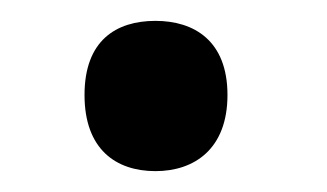

<svg xmlns="http://www.w3.org/2000/svg" viewBox="-20 -444 313 184"><path d="M61 -353C61 -301 91 -280 129 -280C166 -280 198 -301 198 -353C198 -405 166 -424 129 -424C91 -424 61 -405 61 -353Z"/></svg>

Font: Noto Sans Thai Medium
Style: Regular
Weight: 500
Designer: Monotype Design Team
Foundry: Monotype Imaging Inc.
Version: Version 1.901